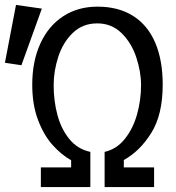

<svg xmlns="http://www.w3.org/2000/svg" viewBox="-96 -760 716 780"><path d="M70 -80H193V-109Q153.5 -131 117.8 -170.8Q82 -210.5 58.5 -272.5Q35 -334.5 35 -416Q35 -511 67.8 -582.8Q100.5 -654.5 160.5 -693.8Q220.5 -733 300 -733Q385 -733 444.5 -695.5Q504 -658 534.5 -586.8Q565 -515.5 565 -416Q565 -294 518.5 -219.8Q472 -145.5 407 -110V-80H530V0H329V-143Q378 -154 411.2 -195.8Q444.5 -237.5 460.8 -295.5Q477 -353.5 477 -414Q477 -469 457.5 -527.5Q438 -586 397.8 -625.5Q357.5 -665 299 -665Q240 -665 200 -626.5Q160 -588 141 -530Q122 -472 122 -414Q122 -349.5 137.5 -292.2Q153 -235 186.2 -194.5Q219.5 -154 271 -143V0H70ZM74 -725 -9 -495 -76 -505 -31 -740Z"/></svg>

Font: JuliaMono Light
Style: Regular
Weight: 300
Monospace: yes
Designer: cormullion
Foundry: corm
Version: Version 0.054; ttfautohint (v1.8.4)